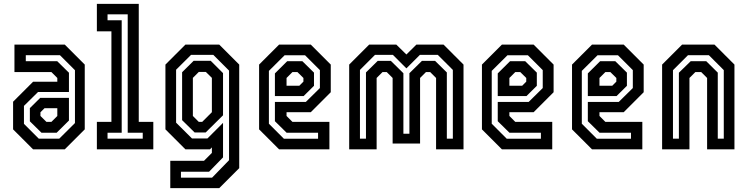

<svg xmlns="http://www.w3.org/2000/svg" viewBox="-20 -770 3854 990"><path d="M150.5 0 47.5 -103V-245.5L150.5 -348.5H275.5V-368L245 -398.5H54.5V-540H314L417 -437V-103L314 0ZM180 -55H285.5L366.5 -135.5V-408L289 -485.5H113V-454.5H275L335.5 -395V-295.5H176L103.5 -224V-131.5ZM194 -85.5 134 -144.5V-212.5L187.5 -265.5H335.5V-148.5L272 -85.5ZM219.5 -141.5H245L275.5 -172V-212H209.5L188.5 -191V-172Z M479.5 0V-141.5H554.5V-608.5H479.5V-750H695.5V-141.5H770.5V0ZM534.5 -55H716V-85.5H638.5V-696H534.5V-665.5H607.5V-85.5H534.5Z M858 200V59H1032L1072.5 18.5V-10L1062.5 0H936L833 -103V-437L936 -540H1110.5L1213.5 -437V97L1110.5 200ZM913 146H1073.5L1161 56V-406L1080 -487H965L888 -410.5V-137.5L970 -56H1049.5L1130 -136.5V41.5L1058 115.5H913ZM983.5 -87 919 -150.5V-397.5L978.5 -456.5H1066.5L1130 -393V-175.5L1040.5 -87ZM1005 -141.5H1022.5L1072.5 -191.5V-368.5L1041.5 -399H1005L974.5 -368.5V-172Z M1582.5 -540 1685.5 -437V-294.5L1582.5 -191.5H1457.5V-172L1488 -141.5H1678.5V0H1419L1316 -103V-437L1419 -540ZM1553 -485H1447.5L1366.5 -404.5V-132L1444 -54.5H1620V-85.5H1458L1397.5 -145V-244.5H1557L1629.5 -316V-408.5ZM1539 -454.5 1599 -395.5V-327.5L1545.5 -274.5H1397.5V-391.5L1461 -454.5ZM1513.5 -398.5H1488L1457.5 -368V-328H1523.5L1544.5 -349V-368Z M1780.5 0V-437L1883.5 -540H2023.5L2075.5 -489L2127 -540H2267L2370 -437V0H2228.5V-368L2198 -398.5H2176.5L2146 -368V-30H2004.5V-368L1974 -398.5H1952.5L1922 -368V0ZM1836 -55H1867V-396.5L1927.5 -456H1995.5L2060 -392.5V-80.5H2091V-392.5L2155.5 -456H2223.5L2284 -396.5V-55H2315V-409.5L2237.5 -487H2145L2075.5 -417.5L2006 -487H1913.5L1836 -409.5Z M2731.5 -540 2834.5 -437V-294.5L2731.5 -191.5H2606.5V-172L2637 -141.5H2827.5V0H2568L2465 -103V-437L2568 -540ZM2702 -485H2596.5L2515.5 -404.5V-132L2593 -54.5H2769V-85.5H2607L2546.5 -145V-244.5H2706L2778.5 -316V-408.5ZM2688 -454.5 2748 -395.5V-327.5L2694.5 -274.5H2546.5V-391.5L2610 -454.5ZM2662.5 -398.5H2637L2606.5 -368V-328H2672.5L2693.5 -349V-368Z M3196 -540 3299 -437V-294.5L3196 -191.5H3071V-172L3101.5 -141.5H3292V0H3032.5L2929.5 -103V-437L3032.5 -540ZM3166.5 -485H3061L2980 -404.5V-132L3057.5 -54.5H3233.5V-85.5H3071.5L3011 -145V-244.5H3170.5L3243 -316V-408.5ZM3152.5 -454.5 3212.5 -395.5V-327.5L3159 -274.5H3011V-391.5L3074.5 -454.5ZM3127 -398.5H3101.5L3071 -368V-328H3137L3158 -349V-368Z M3394 0V-437L3497 -540H3664L3767 -437V0H3626V-368L3595.5 -398.5H3565.5L3535 -368V0ZM3450 -55H3480.5V-395L3541.5 -454.5H3621.5L3681 -395.5V-55H3712V-408.5L3635 -485.5H3527.5L3450 -408Z"/></svg>

Font: Tourney Condensed SemiBold
Style: Regular
Weight: 600
Width: 3
Designer: Tyler Finck
Foundry: Etcetera Type Co
Version: Version 1.010; ttfautohint (v1.8.3)